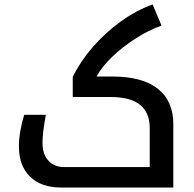

<svg xmlns="http://www.w3.org/2000/svg" viewBox="-20 -843 874 863"><path d="M256 0Q165 0 115 -49Q65 -98 65 -186Q65 -217 71.5 -255Q78 -293 89 -327H186Q171 -246 171 -200Q171 -150 197.5 -121Q224 -92 269 -92H653V-268Q653 -407 477 -407H307V-497Q341 -567 396.5 -631Q452 -695 521.5 -745.5Q591 -796 666 -823L706 -728Q647 -707 588 -669Q529 -631 483 -586.5Q437 -542 414 -499H485Q620 -499 689.5 -444Q759 -389 759 -285V0Z"/></svg>

Font: Noto Kufi Arabic Medium
Style: Regular
Weight: 500
Designer: Monotype Design Team, David Williams, Khaled Hosny
Foundry: Google LLC
Version: Version 2.109; ttfautohint (v1.8.4.7-5d5b)